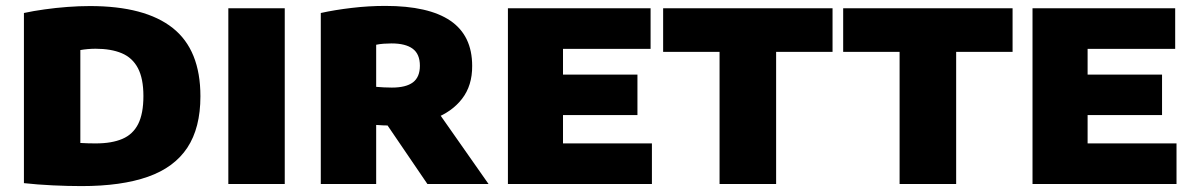

<svg xmlns="http://www.w3.org/2000/svg" viewBox="-20 -623 4040 650"><path d="M256 7Q210.5 7 158.2 4.5Q106 2 61 -3V-579Q93 -586 130.8 -591.2Q168.5 -596.5 208 -599.5Q247.5 -602.5 284.5 -602.5Q471 -602.5 564.8 -528.2Q658.5 -454 658.5 -297Q658.5 -190 614.2 -123Q570 -56 480.5 -24.5Q391 7 256 7ZM304.5 -137.5Q358.5 -137.5 394.2 -152.8Q430 -168 447.8 -203.2Q465.5 -238.5 465.5 -298Q465.5 -357 447 -392.2Q428.5 -427.5 392.2 -442.8Q356 -458 303.5 -458Q291 -458 276.8 -456.8Q262.5 -455.5 252 -453.5V-139Q266.5 -138 279.5 -137.8Q292.5 -137.5 304.5 -137.5Z M753 0V-595H944V0Z M1066 0V-579Q1113.5 -589.5 1170.5 -596.2Q1227.5 -603 1284.5 -603Q1431 -603 1504.8 -552.8Q1578.5 -502.5 1578.5 -400Q1579 -333.5 1544.2 -288.5Q1509.5 -243.5 1448 -220.8Q1386.5 -198 1305 -198Q1292 -198 1279 -198.5Q1266 -199 1253.5 -200V0ZM1427 0 1242.5 -271H1444L1634 0ZM1306.5 -326.5Q1354.5 -326.5 1378 -344.2Q1401.5 -362 1401.5 -400.5Q1401.5 -440 1377.2 -458Q1353 -476 1305.5 -476Q1292.5 -476 1278.8 -475Q1265 -474 1253.5 -471.5V-329Q1268.5 -328 1279.8 -327.2Q1291 -326.5 1306.5 -326.5Z M1699.5 0V-595H2182.5V-457.5H1886V-137.5H2187V0ZM1811 -233.5V-370.5H2138V-233.5Z M2416 0V-447.5H2225V-595H2798.5V-447.5H2607.5V0Z M3025.5 0V-447.5H2834.5V-595H3408V-447.5H3217V0Z M3475.5 0V-595H3958.5V-457.5H3662V-137.5H3963V0ZM3587 -233.5V-370.5H3914V-233.5Z"/></svg>

Font: Encode Sans SC Condensed Thin ExtraBold
Style: Regular
Weight: 800
Version: Version 3.002